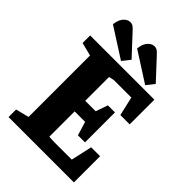

<svg xmlns="http://www.w3.org/2000/svg" viewBox="-247 -970 1078 1078"><g transform="rotate(45 292.0 -430.5)"><path d="M252 -669 74 -783Q78 -821 95.5 -840.5Q113 -860 134 -861Q148 -861 158 -854Q168 -847 183 -830L289 -716ZM444 -669 266 -783Q270 -821 287.5 -840.5Q305 -860 326 -861Q340 -861 350 -854Q360 -847 375 -830L481 -716ZM28 0V-60L107 -80V-568L28 -588V-648H538V-452H464L438 -565H299L268 -558V-369H351L376 -441H432V-203H376L351 -285H268V-84Q282 -83 292 -82.5Q302 -82 316 -82H448L476 -208H547V0Z"/></g></svg>

Font: Faustina Light ExtraBold
Style: Regular
Weight: 800
Version: Version 1.200